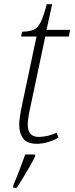

<svg xmlns="http://www.w3.org/2000/svg" viewBox="-20 -679 358 920"><path d="M157 10Q110 10 91 -15.5Q72 -41 72 -82Q72 -97 75.5 -121.5Q79 -146 89 -192L155 -504H81L86 -527Q120 -528 140 -536Q160 -544 174.5 -572Q189 -600 204 -659H230L203 -536H316L310 -504H197L131 -192Q120 -143 116.5 -120Q113 -97 113 -82Q113 -23 165 -23Q187 -23 208 -28Q229 -33 252 -43L260 -19Q206 10 157 10ZM44 208Q58 176 73 136.5Q88 97 101 61H148V71Q138 92 122 119.5Q106 147 89.5 174.5Q73 202 60 221H43Z"/></svg>

Font: Noto Serif ExtraLight
Style: Italic
Weight: 200
Italic angle: -12°
Designer: Monotype Design Team
Foundry: Monotype Imaging Inc.
Version: Version 2.014; ttfautohint (v1.8.4.7-5d5b)